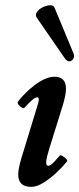

<svg xmlns="http://www.w3.org/2000/svg" viewBox="-20 -715 308 748"><path d="M102 13Q51 13 51 -35Q51 -48 54.5 -64.5Q58 -81 64 -101L123 -294Q131 -318 131 -327Q131 -336 125 -336Q118 -336 106 -326Q94 -316 76 -296Q72 -292 64.5 -296Q57 -300 52 -307.5Q47 -315 50 -319Q61 -334 78 -351Q95 -368 114.5 -383Q134 -398 154 -407Q174 -416 192 -416Q237 -416 237 -370Q237 -358 234 -342Q231 -326 225 -306L172 -136Q161 -101 160 -85Q159 -69 168 -69Q175 -69 185.5 -79Q196 -89 212 -108Q215 -112 223 -107.5Q231 -103 237.5 -96.5Q244 -90 241 -86Q224 -65 199.5 -42Q175 -19 149 -3Q123 13 102 13ZM266 -508Q271 -497 266 -487Q261 -477 251 -476Q241 -475 231 -490L124 -645Q116 -656 123.5 -667.5Q131 -679 146 -686.5Q161 -694 175 -694.5Q189 -695 193 -684Z"/></svg>

Font: Junicode VF
Style: Italic
Weight: 400
Italic angle: -11°
Designer: Peter S. Baker
Version: Version 2.209